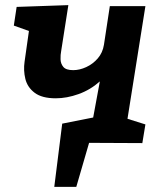

<svg xmlns="http://www.w3.org/2000/svg" viewBox="-20 -558 630 750"><path d="M192 172 223 -75 344 -99 370 -240Q333 -207 287 -190.5Q241 -174 198 -174Q144 -174 115.5 -195.5Q87 -217 79 -250Q71 -283 76 -317L93 -437L34 -458L45 -531L247 -538L219 -359Q216 -344 216.5 -326.5Q217 -309 227.5 -296.5Q238 -284 266 -284Q291 -284 317 -296Q343 -308 362 -330Q381 -352 386 -383L409 -534H548L478 -94L548 -72L536 1L328 0L278 172Z"/></svg>

Font: Bitter
Style: Bold Italic
Weight: 700
Italic angle: -9°
Designer: Sol Matas, and Bitter project Authors
Foundry: Sol Matas
Version: Version 2.001